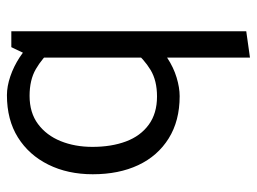

<svg xmlns="http://www.w3.org/2000/svg" viewBox="-116 -630 759 568"><g transform="rotate(90 264.0 -346.5)"><path d="M120 0 151 -65V-706L73 -695V0ZM127 -359Q156 -393 187.5 -412Q219 -431 266 -431Q316 -431 349.5 -406.5Q383 -382 399 -339Q415 -296 415 -240Q415 -188 398 -146Q381 -104 347.5 -79Q314 -54 264 -54Q217 -54 185 -72.5Q153 -91 125 -122L101 -68Q122 -43 149.5 -25Q177 -7 206.5 3Q236 13 262 13Q335 13 387 -19.5Q439 -52 467.5 -109.5Q496 -167 496 -241Q496 -318 469 -375.5Q442 -433 390 -465.5Q338 -498 265 -498Q240 -498 210 -489Q180 -480 152 -461.5Q124 -443 103 -416Z"/></g></svg>

Font: Catamaran Thin
Style: Regular
Weight: 400
Version: Version 2.000